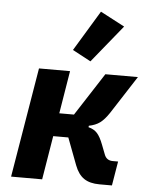

<svg xmlns="http://www.w3.org/2000/svg" viewBox="-56 -852 711 899"><g transform="rotate(5 300.0 -403.0)"><path d="M116 -516H262L229 -315H298L428 -516H581L466 -338Q444 -305 423.5 -290Q403 -275 372 -269L371 -262Q396 -256 411.5 -239.5Q427 -223 441 -186L458 -142Q468 -114 498 -114H523L504 0H445Q400 0 372.5 -18.5Q345 -37 329 -79L281 -206H210L176 0H30ZM353 -570 267 -616 382 -806 496 -746Z"/></g></svg>

Font: iA Writer Mono V
Style: Regular
Weight: 400
Italic angle: -9.5°
Designer: Mike Abbink, Paul van der Laan, Pieter van Rosmalen
Foundry: Bold Monday
Version: Version 2.000